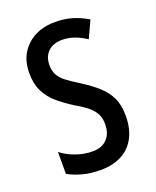

<svg xmlns="http://www.w3.org/2000/svg" viewBox="-111 -614 560 691"><g transform="rotate(-20 169.5 -268.5)"><path d="M307 -144Q307 -95 289 -60.5Q271 -26 237 -8Q203 10 155 10Q118 10 87 1.5Q56 -7 33 -20V-104Q55 -86 87 -74.5Q119 -63 152 -63Q187 -63 207 -83.5Q227 -104 227 -141Q227 -162 219 -178.5Q211 -195 193 -210Q175 -225 145 -242Q112 -263 86.5 -285Q61 -307 47 -336Q33 -365 33 -406Q33 -470 74.5 -508.5Q116 -547 183 -547Q218 -547 248 -538Q278 -529 306 -512L276 -447Q255 -461 232 -469.5Q209 -478 184 -478Q150 -478 130.5 -459Q111 -440 111 -408Q111 -387 119 -371Q127 -355 146 -340.5Q165 -326 196 -307Q229 -286 254 -264Q279 -242 293 -213.5Q307 -185 307 -144Z"/></g></svg>

Font: Noto Sans Devanagari ExtraCondensed
Style: Regular
Weight: 400
Width: 2
Designer: Jelle Bosma - Monotype Design Team
Foundry: Monotype Imaging Inc.
Version: Version 2.006